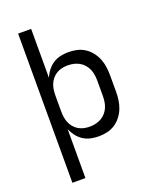

<svg xmlns="http://www.w3.org/2000/svg" viewBox="-170 -835 940 1149"><g transform="rotate(-20 300.0 -260.0)"><path d="M88 215V-735H171V-424Q181 -448 197 -468.5Q213 -489 234.5 -503Q256 -517 281.5 -522.5Q307 -528 332 -528Q360 -528 386.5 -522Q413 -516 436 -501Q459 -486 476 -464Q493 -442 503 -416.5Q513 -391 516.5 -364Q520 -337 520 -310V-210Q520 -183 516.5 -156Q513 -129 503 -103.5Q493 -78 476 -56Q459 -34 436 -19Q413 -4 386.5 2Q360 8 332 8Q307 8 281.5 2.5Q256 -3 234.5 -17Q213 -31 197 -51.5Q181 -72 171 -96V215ZM301 -65Q320 -65 338.5 -69Q357 -73 373.5 -82Q390 -91 403 -105.5Q416 -120 423.5 -137Q431 -154 434 -172.5Q437 -191 437 -210V-310Q437 -329 434 -347.5Q431 -366 423.5 -383Q416 -400 403 -414.5Q390 -429 373.5 -438Q357 -447 338.5 -451Q320 -455 301 -455Q282 -455 264 -451Q246 -447 230 -437.5Q214 -428 202 -413.5Q190 -399 183 -382Q176 -365 173.5 -346.5Q171 -328 171 -310V-210Q171 -192 173.5 -173.5Q176 -155 183 -138Q190 -121 202 -106.5Q214 -92 230 -82.5Q246 -73 264 -69Q282 -65 301 -65Z"/></g></svg>

Font: Bmono
Style: Regular
Weight: 400
Monospace: yes
Designer: Belleve Invis
Foundry: Belleve Invis
Version: Version 11.2.2; ttfautohint (v1.8.2)